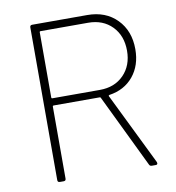

<svg xmlns="http://www.w3.org/2000/svg" viewBox="-79 -771 770 842"><g transform="rotate(-10 305.5 -350.0)"><path d="M110 -10V-690Q110 -700 120 -700H365Q447 -700 497 -649Q547 -598 547 -516Q547 -444 507.5 -396Q468 -348 400 -338Q395 -336 397 -333L554 -12L555 -7Q555 0 547 0H530Q521 0 518 -7L361 -332Q360 -335 357 -335H151Q147 -335 147 -331V-10Q147 0 137 0H120Q110 0 110 -10ZM151 -367H363Q429 -367 469.5 -408.5Q510 -450 510 -516Q510 -583 469.5 -624.5Q429 -666 363 -666H151Q147 -666 147 -662V-371Q147 -367 151 -367Z"/></g></svg>

Font: Barlow GEO Extra Light
Style: Regular
Weight: 200
Designer: Jeremy Tribby
Foundry: Tribby Type
Version: Version 1.408